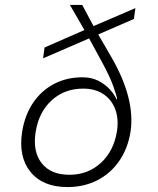

<svg xmlns="http://www.w3.org/2000/svg" viewBox="-20 -750 640 780"><path d="M254 10Q154 10 104 -51.5Q54 -113 70 -215Q81 -283 114.5 -332.5Q148 -382 199.5 -409Q251 -436 315 -436Q352 -436 380 -421.5Q408 -407 426.5 -386.5Q445 -366 453 -347H456Q454 -361 440.5 -399Q427 -437 398 -491L342 -594L155 -513L161 -557L323 -628L264 -730H314L360 -644L530 -717L524 -673L379 -610L433 -517Q531 -347 510 -213Q499 -146 464 -95.5Q429 -45 375 -17.5Q321 10 254 10ZM262 -40Q337 -40 389.5 -88Q442 -136 455 -216Q463 -267 448 -306.5Q433 -346 399.5 -368Q366 -390 318 -390Q242 -390 190 -342.5Q138 -295 125 -215Q112 -135 149 -87.5Q186 -40 262 -40Z"/></svg>

Font: JetBrains Mono Thin
Style: Italic
Weight: 100
Italic angle: -9°
Monospace: yes
Designer: Philipp Nurullin, Konstantin Bulenkov
Foundry: JetBrains
Version: Version 2.305; ttfautohint (v1.8.4.7-5d5b)